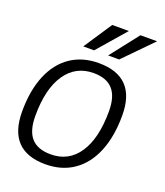

<svg xmlns="http://www.w3.org/2000/svg" viewBox="-141 -859 831 965"><g transform="rotate(20 274.0 -376.5)"><path d="M15 -200Q15 -312 48.5 -393Q82 -474 145 -517Q208 -560 295 -560Q495 -560 495 -353Q495 -240 461.5 -158.5Q428 -77 365 -33.5Q302 10 215 10Q15 10 15 -200ZM425 -350Q425 -428 391 -466Q357 -504 288 -504Q192 -504 138.5 -425Q85 -346 85 -202Q85 -122 119 -84Q153 -46 223 -46Q319 -46 372 -125.5Q425 -205 425 -350ZM292 -763H381L250 -612H192ZM443 -763H532L384 -612H325Z"/></g></svg>

Font: Krub
Style: Italic
Weight: 400
Italic angle: -8°
Designer: Ekaluck Peanpanawate
Foundry: Cadson Demak Co.,Ltd.
Version: Version 1.000; ttfautohint (v1.6)